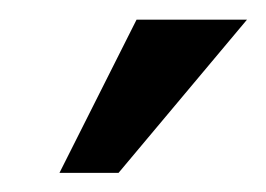

<svg xmlns="http://www.w3.org/2000/svg" viewBox="-20 -777 273 197"><path d="M101.6 -599.6H41L120.1 -756.8H233.4Z"/></svg>

Font: Namkio Khamti Book
Style: Bold
Weight: 800
Designer: Debbi Hosken
Foundry: SIL International
Version: Version 3.917